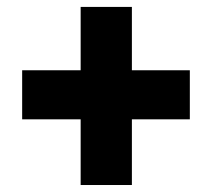

<svg xmlns="http://www.w3.org/2000/svg" viewBox="-20 -609 616 558"><path d="M531.7 -262.2H44.4V-404.8H531.7ZM363.3 -71.3H214.4V-588.9H363.3Z"/></svg>

Font: Heebo ExtraBold
Style: Regular
Weight: 800
Designer: Oded Ezer
Foundry: Ezer Type House
Version: Version 3.100